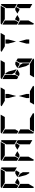

<svg xmlns="http://www.w3.org/2000/svg" viewBox="2336 -3376 1040 5752"><g transform="rotate(-90 2856.0 -500.0)"><path d="M629 -541 570 -438H536L429 -500L536 -562H593ZM169 -469 99 -510V-948L223 -876V-698V-590V-562ZM223 -165 128 -2Q99 -11 99 -41V-486L159 -451L165 -448L223 -414V-384V-302ZM264 -876 101 -971Q110 -1000 140 -1000H346H470H665L593 -876H554H470H346ZM688 -998Q717 -989 717 -959V-514L593 -586V-698V-835ZM280 -438H223L187 -459L246 -562H280L387 -500ZM573 -338V-144H542L490 -235L424 -479L525 -420Z M1445 -541 1386 -438H1352L1245 -500L1352 -562H1409ZM1463 -531 1533 -490V-52L1409 -124V-138V-144V-302V-396V-438ZM985 -469 915 -510V-948L1039 -876V-698V-590V-562ZM1039 -165 944 -2Q915 -11 915 -41V-486L975 -451L981 -448L1039 -414V-384V-302ZM1080 -876 917 -971Q926 -1000 956 -1000H1162H1286H1481L1409 -876H1370H1286H1162ZM1504 -998Q1533 -989 1533 -959V-514L1409 -586V-698V-835ZM1096 -438H1039L1003 -459L1062 -562H1096L1203 -500Z M1801 -469 1731 -510V-948L1855 -876V-698V-590V-562ZM1855 -165 1760 -2Q1731 -11 1731 -41V-486L1791 -451L1797 -448L1855 -414V-384V-302ZM1896 -876 1733 -971Q1742 -1000 1772 -1000H1978H2102H2297L2225 -876H2186H2102H1978ZM2184 -124 2347 -29Q2338 0 2308 0H2102H1978H1783L1855 -124H1894H1978H2102Z M2794 -770V-856H2918V-770L2856 -540ZM2712 -876 2549 -971Q2558 -1000 2588 -1000H2794H2918H3113L3041 -876H3002H2918H2794ZM3000 -124 3163 -29Q3154 0 3124 0H2918H2794H2599L2671 -124H2710H2794H2918ZM2918 -230V-144H2794V-230L2856 -460Z M3893 -541 3834 -438H3800L3693 -500L3800 -562H3857ZM3507 -662V-856H3538L3590 -765L3656 -521L3555 -580ZM3911 -531 3981 -490V-52L3857 -124V-138V-144V-302V-396V-438ZM3433 -469 3363 -510V-948L3487 -876V-698V-590V-562ZM3528 -876 3365 -971Q3374 -1000 3404 -1000H3610H3734H3929L3857 -876H3818H3734H3610ZM3816 -124 3979 -29Q3970 0 3940 0H3734H3610H3415L3487 -124H3526H3610H3734ZM3544 -438H3487L3451 -459L3510 -562H3544L3651 -500ZM3837 -338V-144H3806L3754 -235L3688 -479L3789 -420Z M4426 -770V-856H4550V-770L4488 -540ZM4344 -876 4181 -971Q4190 -1000 4220 -1000H4426H4550H4745L4673 -876H4634H4550H4426ZM4550 -230V-144H4426V-230L4488 -460Z M5525 -541 5466 -438H5432L5325 -500L5432 -562H5489ZM5543 -531 5613 -490V-52L5489 -124V-138V-144V-302V-396V-438ZM5065 -469 4995 -510V-948L5119 -876V-698V-590V-562ZM5119 -165 5024 -2Q4995 -11 4995 -41V-486L5055 -451L5061 -448L5119 -414V-384V-302ZM5160 -876 4997 -971Q5006 -1000 5036 -1000H5242H5366H5561L5489 -876H5450H5366H5242ZM5584 -998Q5613 -989 5613 -959V-514L5489 -586V-698V-835ZM5176 -438H5119L5083 -459L5142 -562H5176L5283 -500Z"/></g></svg>

Font: DSEG14 Modern
Style: Bold
Weight: 700
Designer: Keshikan(Twitter:@keshinomi_88pro)
Version: Version 0.46